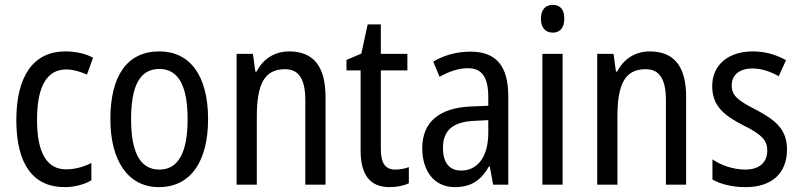

<svg xmlns="http://www.w3.org/2000/svg" viewBox="-20 -758 3286 788"><path d="M245 10C284 10 325 0 355 -18V-89C323 -73 288 -63 251 -63C172 -63 132 -131 132 -266C132 -403 172 -473 252 -473C279 -473 310 -464 337 -452L362 -521C333 -537 294 -547 248 -547C119 -547 47 -448 47 -265C47 -80 119 10 245 10Z M834 -269C834 -450 758 -547 634 -547C501 -547 433 -446 433 -269C433 -98 506 10 632 10C765 10 834 -99 834 -269ZM518 -269C518 -404 553 -475 634 -475C713 -475 750 -404 750 -269C750 -134 713 -62 634 -62C554 -62 518 -135 518 -269Z M1166 -547C1110 -547 1060 -518 1033 -464H1028L1018 -537H951V0H1034V-279C1034 -413 1065 -474 1150 -474C1208 -474 1233 -431 1233 -347V0H1316V-360C1316 -488 1265 -547 1166 -547Z M1602 -62C1560 -62 1543 -90 1543 -148V-469H1652V-537H1543V-658H1489L1463 -538L1402 -512V-469H1460V-140C1460 -34 1504 10 1579 10C1609 10 1638 4 1658 -6V-72C1642 -66 1621 -62 1602 -62Z M1911 -546C1854 -546 1801 -531 1758 -505L1784 -443C1824 -465 1862 -478 1900 -478C1957 -478 1984 -443 1984 -359V-324L1914 -321C1782 -316 1713 -256 1713 -150C1713 -58 1760 10 1847 10C1914 10 1954 -18 1987 -75H1990L2004 0H2066V-363C2066 -483 2020 -546 1911 -546ZM1927 -262 1984 -265V-213C1984 -113 1939 -58 1873 -58C1827 -58 1798 -87 1798 -151C1798 -220 1835 -258 1927 -262Z M2249 -738C2219 -738 2200 -719 2200 -681C2200 -644 2219 -624 2249 -624C2278 -624 2296 -644 2296 -681C2296 -719 2279 -738 2249 -738ZM2289 -537H2206V0H2289Z M2646 -547C2590 -547 2540 -518 2513 -464H2508L2498 -537H2431V0H2514V-279C2514 -413 2545 -474 2630 -474C2688 -474 2713 -431 2713 -347V0H2796V-360C2796 -488 2745 -547 2646 -547Z M3210 -145C3210 -228 3161 -266 3084 -307C3009 -345 2983 -365 2983 -408C2983 -450 3015 -477 3068 -477C3106 -477 3143 -464 3176 -445L3206 -511C3165 -534 3120 -547 3069 -547C2970 -547 2903 -492 2903 -405C2903 -321 2954 -283 3032 -243C3105 -207 3129 -182 3129 -141C3129 -92 3098 -62 3038 -62C2988 -62 2937 -81 2904 -104V-21C2937 -3 2982 10 3040 10C3146 10 3210 -45 3210 -145Z"/></svg>

Font: Noto Sans Khmer Condensed
Style: Regular
Weight: 400
Width: 3
Designer: Danh Hong and the Monotype Design Team
Foundry: Monotype Imaging Inc.
Version: Version 2.004